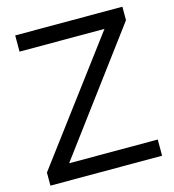

<svg xmlns="http://www.w3.org/2000/svg" viewBox="-112 -857 859 950"><g transform="rotate(-15 317.0 -381.5)"><path d="M601 0H29V-67L488 -680H53V-763H602V-694L147 -83H601Z"/></g></svg>

Font: Open Sauce One
Style: Regular
Weight: 400
Designer: Alfredo Marco Pradil
Foundry: Creative Sauce Fz LLC
Version: Version 1.477